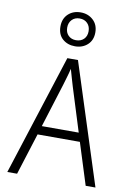

<svg xmlns="http://www.w3.org/2000/svg" viewBox="-105 -1058 773 1122"><g transform="rotate(10 281.5 -496.5)"><path d="M20 0 250 -716H313L543 0H485L407 -247H156L78 0ZM253 -558 172 -299H391L310 -558Q304 -579 296 -605.5Q288 -632 281 -658Q275 -632 267 -605.5Q259 -579 253 -558ZM281 -792Q237 -792 207.5 -818Q178 -844 178 -892Q178 -938 207 -965.5Q236 -993 281 -993Q325 -993 355 -965.5Q385 -938 385 -892Q385 -846 355.5 -819Q326 -792 281 -792ZM281 -828Q310 -828 327.5 -845.5Q345 -863 345 -892Q345 -921 327.5 -939Q310 -957 281 -957Q253 -957 235.5 -939Q218 -921 218 -892Q218 -863 235.5 -845.5Q253 -828 281 -828Z"/></g></svg>

Font: Noto Sans Mono SemiCondensed Light
Style: Regular
Weight: 300
Width: 4
Designer: Monotype Design Team
Foundry: Monotype Imaging Inc.
Version: Version 2.014; ttfautohint (v1.8.4.7-5d5b)